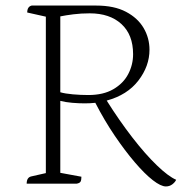

<svg xmlns="http://www.w3.org/2000/svg" viewBox="-20 -661 676 691"><path d="M76 0Q76 -22 92 -26L145 -38V-601L78 -616Q78 -637 94 -641H326Q391 -641 433.5 -618.5Q476 -596 497 -560Q518 -524 518 -482Q518 -423 478 -371Q438 -319 364 -299Q410 -226 456.5 -166Q503 -106 544.5 -66Q586 -26 614 -14Q610 -5 600 2.5Q590 10 577 10Q559 10 530 -12.5Q501 -35 465.5 -76.5Q430 -118 393 -172.5Q356 -227 323 -291Q305 -289 285 -289Q264 -289 240 -291Q216 -293 197 -298V-39L273 -25Q273 -13 270 -7.5Q267 -2 256 0ZM303 -613Q272 -613 244 -609.5Q216 -606 197 -602V-329Q214 -324 242 -321.5Q270 -319 298 -319Q352 -319 388 -340Q424 -361 441.5 -394.5Q459 -428 459 -466Q459 -536 417 -574.5Q375 -613 303 -613Z"/></svg>

Font: Petrona ExtraLight
Style: Regular
Weight: 200
Designer: Ringo R. Seeber
Foundry: Ringo R. Seeber
Version: Version 2.001; ttfautohint (v1.8.3)